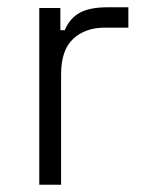

<svg xmlns="http://www.w3.org/2000/svg" viewBox="-20 -508 409 528"><path d="M148 0H88V-486H146V-425H158Q172 -458 199.5 -473Q227 -488 276 -488H333V-432H269Q214 -432 181 -401Q148 -370 148 -304Z"/></svg>

Font: Space Grotesk Variable Light
Style: Regular
Weight: 300
Designer: Florian Karsten
Foundry: Florian Karsten
Version: Version 2.000